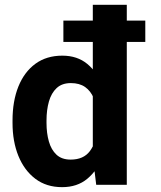

<svg xmlns="http://www.w3.org/2000/svg" viewBox="-20 -770 670 800"><path d="M366.7 -116.2V-750H508.3V0H380.9ZM32.2 -257.8V-268.1Q32.2 -348.6 56.6 -409.4Q81.1 -470.2 127.4 -504.2Q173.8 -538.1 239.7 -538.1Q302.2 -538.1 344 -503.4Q385.7 -468.7 409.9 -408Q434.1 -347.2 443.4 -269.5V-252.4Q434.1 -178.7 409.9 -119.4Q385.7 -60.1 343.7 -25.1Q301.8 9.8 238.8 9.8Q173.3 9.8 127.2 -25.1Q81.1 -60.1 56.6 -120.4Q32.2 -180.7 32.2 -257.8ZM173.8 -268.1V-257.8Q173.8 -215.3 183.6 -180.7Q193.4 -146 215.3 -125.5Q237.3 -105 274.4 -105Q328.1 -105 354.5 -140.4Q380.9 -175.8 384.8 -231.9V-290Q382.8 -331.1 370.4 -361.1Q357.9 -391.1 334.5 -407.5Q311 -423.8 275.4 -423.8Q238.3 -423.8 216.1 -403.1Q193.8 -382.3 183.8 -346.9Q173.8 -311.5 173.8 -268.1ZM585.4 -684.1V-595.2H244.1V-684.1Z"/></svg>

Font: RobotoDEMO
Style: Regular
Weight: 400
Designer: Christian Robertson
Foundry: Google
Version: Version 2.136